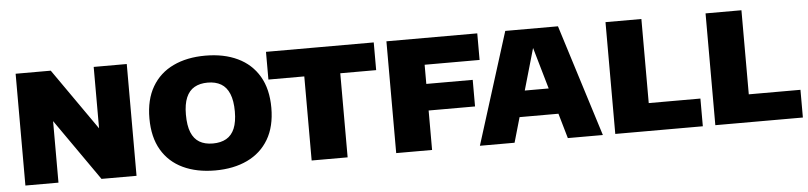

<svg xmlns="http://www.w3.org/2000/svg" viewBox="-40 -807 4285 1018"><g transform="rotate(-5 2102.0 -297.5)"><path d="M61 0V-595H248L502.5 -231H476.5V-595H652.5V0H466L211.5 -364H237V0Z M1071 8Q973 8 900 -26.5Q827 -61 787 -129Q747 -197 747 -297Q747 -397 787 -465.2Q827 -533.5 899.8 -568.2Q972.5 -603 1071 -603Q1169.5 -603 1242.5 -568.2Q1315.5 -533.5 1355.8 -465.2Q1396 -397 1396 -297Q1396 -197.5 1355.8 -129.5Q1315.5 -61.5 1242.5 -26.8Q1169.5 8 1071 8ZM1071 -135.5Q1113.5 -135.5 1142.8 -152.2Q1172 -169 1186.8 -204.2Q1201.5 -239.5 1201.5 -294.5Q1201.5 -352 1186.2 -388.8Q1171 -425.5 1142 -442.5Q1113 -459.5 1071 -459.5Q1029.5 -459.5 1000.5 -443Q971.5 -426.5 956.5 -391.2Q941.5 -356 941.5 -300.5Q941.5 -242 956.2 -205.8Q971 -169.5 999.8 -152.5Q1028.5 -135.5 1071 -135.5Z M1584.5 0V-447.5H1393.5V-595H1967V-447.5H1776V0Z M2034.5 0V-595H2518V-453.5H2225.5V0ZM2152.5 -210V-351.5H2472.5V-210Z M2480 0 2667 -595H2947.5L3134.5 0H2948L2797.5 -521.5H2814.5L2664.5 0ZM2639 -133 2678.5 -271H2934.5L2974 -133Z M3200.5 0V-595H3391.5V-147.5H3666.5V0Z M3733 0V-595H3924V-147.5H4199V0Z"/></g></svg>

Font: Encode Sans SC ExtraBold
Style: Regular
Weight: 800
Version: Version 3.002